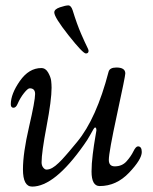

<svg xmlns="http://www.w3.org/2000/svg" viewBox="-20 -680 565 711"><path d="M181 -634Q181 -646 202 -653Q223 -660 233 -660Q243 -660 249 -642Q265 -590 280.5 -554.5Q296 -519 302 -507.5Q308 -496 308 -492Q308 -482 298 -482Q287 -482 234 -549Q181 -616 181 -634ZM20 -294Q20 -332 53.5 -380Q87 -428 133 -428Q149 -428 158.5 -411Q168 -394 169.5 -380.5Q171 -367 171 -355Q171 -310 152.5 -212.5Q134 -115 134 -79Q134 -67 140 -59.5Q146 -52 152 -52Q157 -52 162.5 -53.5Q168 -55 174 -58.5Q180 -62 185 -66Q190 -70 197.5 -77Q205 -84 209.5 -89Q214 -94 222.5 -103.5Q231 -113 236 -119Q241 -125 251 -137Q261 -149 266 -155Q337 -241 382 -414Q386 -430 411 -430Q444 -430 444 -408Q444 -398 413.5 -257Q383 -116 383 -88Q383 -64 405 -64Q432 -64 448.5 -82.5Q465 -101 474 -119.5Q483 -138 491 -138Q505 -138 505 -117Q505 -90 458 -40.5Q411 9 349 9Q319 9 319 -45Q319 -73 323.5 -109Q328 -145 332.5 -170Q337 -195 337 -197Q337 -208 332 -208Q330 -208 326 -201.5Q322 -195 313 -178.5Q304 -162 291 -144Q182 11 99 11Q65 11 65 -53Q65 -113 87.5 -210Q110 -307 110 -332Q110 -353 90 -353Q83 -353 69 -335.5Q55 -318 45 -295Q39 -281 30 -281Q20 -281 20 -294Z"/></svg>

Font: OFL Sorts Mill Goudy TT
Style: Italic
Weight: 500
Italic angle: -6°
Version: Version 003.000